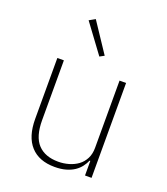

<svg xmlns="http://www.w3.org/2000/svg" viewBox="-140 -856 840 966"><g transform="rotate(20 279.5 -373.0)"><path d="M424 -78H420Q413 -61 400.5 -44.5Q388 -28 369.5 -15.5Q351 -3 325 4.5Q299 12 265 12Q181 12 136 -37.5Q91 -87 91 -182V-508H126V-188Q126 -100 164 -59.5Q202 -19 273 -19Q302 -19 329.5 -27Q357 -35 378 -50.5Q399 -66 411.5 -90.5Q424 -115 424 -148V-508H459V0H424ZM174 -740 206 -758 311 -600 287 -587Z"/></g></svg>

Font: IBM Plex Sans ExtLt
Style: Regular
Weight: 200
Designer: Mike Abbink, Paul van der Laan, Pieter van Rosmalen
Foundry: Bold Monday
Version: Version 3.005